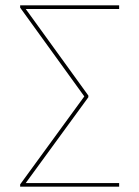

<svg xmlns="http://www.w3.org/2000/svg" viewBox="-20 -701 523 721"><path d="M427.4 -680.9H55.7V-672.3L296.6 -339L55.7 -8.6V0H427.4V-13.6H76.6L311.8 -335.9V-342.1L76.6 -667.3H427.4Z"/></svg>

Font: Fira Sans Hair
Style: Regular
Weight: 100
Designer: bBox Type GmbH & Carrois Corporate GbR & Edenspiekermann AG
Foundry: bBox Type GmbH & Carrois Corporate GbR & Edenspiekermann AG
Version: Version 4.300;PS 004.300;hotconv 1.0.88;makeotf.lib2.5.64775